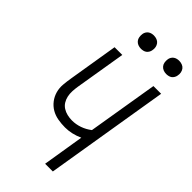

<svg xmlns="http://www.w3.org/2000/svg" viewBox="-286 -1005 1073 1073"><g transform="rotate(45 250.0 -468.5)"><path d="M317 0 357 -246Q331 -234 304.5 -228Q278 -222 252 -222Q223 -222 195 -227Q167 -232 144 -245.5Q121 -259 104.5 -280.5Q88 -302 80.5 -328.5Q73 -355 75.5 -384Q78 -413 83 -442L131 -735H192L142 -433Q139 -414 138 -394Q137 -374 141 -355.5Q145 -337 154.5 -321.5Q164 -306 179.5 -296Q195 -286 214 -281.5Q233 -277 252 -277Q283 -277 313 -287.5Q343 -298 369 -318L438 -735H499L378 0ZM441 -833Q428 -833 417 -837.5Q406 -842 398.5 -851Q391 -860 389 -872.5Q387 -885 389 -898Q390 -906 395 -914.5Q400 -923 407.5 -928Q415 -933 423.5 -935Q432 -937 440 -937Q453 -937 464.5 -932.5Q476 -928 483 -919Q490 -910 492.5 -897.5Q495 -885 492 -872Q491 -864 486 -855.5Q481 -847 474 -842Q467 -837 458 -835Q449 -833 441 -833ZM241 -833Q228 -833 217 -837.5Q206 -842 198.5 -851Q191 -860 189 -872.5Q187 -885 189 -898Q190 -906 195 -914.5Q200 -923 207.5 -928Q215 -933 223.5 -935Q232 -937 240 -937Q253 -937 264.5 -932.5Q276 -928 283 -919Q290 -910 292.5 -897.5Q295 -885 292 -872Q291 -864 286 -855.5Q281 -847 274 -842Q267 -837 258 -835Q249 -833 241 -833Z"/></g></svg>

Font: Iosevka Light Oblique
Style: Regular
Weight: 300
Italic angle: -9°
Monospace: yes
Designer: Belleve Invis
Foundry: Belleve Invis
Version: Version 32.5.0; ttfautohint (v1.8.4)